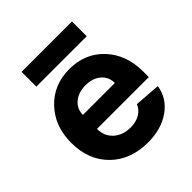

<svg xmlns="http://www.w3.org/2000/svg" viewBox="-188 -803 949 949"><g transform="rotate(-45 286.5 -328.5)"><path d="M306.2 16.1Q185.1 16.1 110.6 -57.4Q36.1 -130.9 36.1 -251Q36.1 -367.2 106.9 -441.7Q177.7 -516.1 287.1 -516.1Q397.5 -516.1 467.3 -441.4Q537.1 -366.7 537.1 -248V-210H174.8Q174.8 -159.7 209 -128.4Q243.2 -97.2 297.9 -97.2Q335.4 -97.2 362.5 -113Q389.6 -128.9 400.9 -157.2L537.1 -147Q525.9 -73.2 462.9 -28.6Q399.9 16.1 306.2 16.1ZM397.9 -308.1Q397.9 -350.6 367.4 -376.7Q336.9 -402.8 287.1 -402.8Q237.8 -402.8 206.3 -376.5Q174.8 -350.1 174.8 -308.1ZM110.8 -569.8V-672.9H462.9V-569.8Z"/></g></svg>

Font: Uncut Sans
Style: Bold
Weight: 700
Designer: Kasper Nordkvist
Foundry: UNCUT.wtf
Version: Version 1.304;Glyphs 3.2 (3246)